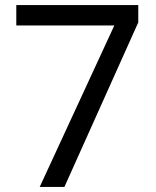

<svg xmlns="http://www.w3.org/2000/svg" viewBox="-20 -734 612 754"><path d="M136 0 429 -634H44V-714H523V-646L233 0Z"/></svg>

Font: Noto Sans Tifinagh Rhissa Ixa
Style: Regular
Weight: 400
Designer: JamraPatel
Foundry: JamraPatel LLC
Version: Version 2.006; ttfautohint (v1.8.4.7-5d5b)